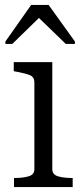

<svg xmlns="http://www.w3.org/2000/svg" viewBox="-20 -762 342 782"><path d="M178 -742H107L2 -593V-583H30L152 -702H125L248 -583H285V-593ZM193 -509V-73Q193 -51 216 -44Q239 -37 275 -37H276V0H37V-37H38Q74 -37 97 -44Q120 -51 120 -73V-426Q120 -448 102.5 -455.5Q85 -463 47 -470L36 -472V-509Z"/></svg>

Font: Roboto Serif 36pt Light
Style: Regular
Weight: 300
Designer: Greg Gazdowicz
Foundry: Commercial Type
Version: Version 1.008